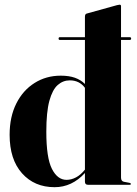

<svg xmlns="http://www.w3.org/2000/svg" viewBox="-20 -768 568 798"><path d="M223.5 -607.5Q223.5 -613.5 229 -613.5H333V-698Q333 -709.5 340 -711.5L466 -746.5Q474 -748.5 477 -748.5Q483 -748.5 483 -742.5V-613.5H519Q525 -613.5 525 -607.5Q525 -602 519 -602H483V-30Q483 -15 495 -12.5L518.5 -8Q524 -6.5 524 -3.5Q524 0 519.5 0H345.5Q333 0 333 -13V-49Q279 10 207 10Q123 10 71.5 -47.8Q20 -105.5 20 -207.5Q20 -282.5 47.8 -337.8Q75.5 -393 123.8 -423.2Q172 -453.5 232.5 -453.5Q267 -453.5 291.5 -444.8Q316 -436 333 -419V-602H229Q223.5 -602 223.5 -607.5ZM172.5 -220.5Q172.5 -112 195.8 -66.2Q219 -20.5 256.5 -20.5Q276.5 -20.5 296 -30.8Q315.5 -41 333 -63V-403Q310 -434 270 -434Q242 -434 220 -414.8Q198 -395.5 185.2 -349Q172.5 -302.5 172.5 -220.5Z"/></svg>

Font: Fraunces 144pt S000
Style: Bold
Weight: 700
Version: Version 1.000; ttfautohint (v1.8.3)